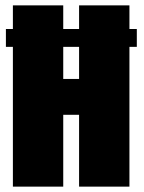

<svg xmlns="http://www.w3.org/2000/svg" viewBox="-20 -695 538 715"><path d="M2 -520.5H489.5V-587H2ZM28 0H215.5V-267.5H274.5V0H462V-675H274.5V-401H215.5V-675H28Z"/></svg>

Font: Anybody ExtraCondensed Black
Style: Regular
Weight: 900
Width: 2
Version: Version 1.113;gftools[0.9.25]